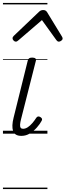

<svg xmlns="http://www.w3.org/2000/svg" viewBox="-20 -905 444 1300"><path d="M125 15Q102 15 88 6.5Q74 -2 68.5 -18.5Q63 -35 64 -57.5Q65 -80 72 -108L168 -495Q171 -506 177.5 -510.5Q184 -515 198 -515Q213 -515 219.5 -509.5Q226 -504 223 -494L123 -100Q117 -77 116 -62Q115 -47 120 -40Q125 -33 136 -33Q152 -33 168 -43.5Q184 -54 199 -71.5Q214 -89 226 -108Q232 -116 239 -116.5Q246 -117 254 -112Q263 -106 264.5 -100Q266 -94 262 -87Q251 -66 230 -42Q209 -18 182.5 -1.5Q156 15 125 15ZM87 -623Q79 -623 72 -630.5Q65 -638 65 -645Q65 -650 67 -654Q69 -658 73 -662L244 -825Q251 -832 258 -834.5Q265 -837 273 -837Q281 -837 287 -834Q293 -831 298 -824L398 -660Q401 -655 402.5 -651.5Q404 -648 404 -644Q404 -636 395 -629.5Q386 -623 379 -623Q373 -623 369 -626Q365 -629 362 -633L264 -769L107 -634Q101 -629 96.5 -626Q92 -623 87 -623ZM0 365H301V375H0ZM0 -20H301V0H0ZM0 -505H301V-500H0ZM0 -885H301V-875H0Z"/></svg>

Font: Playwrite IS Guides
Style: Regular
Weight: 400
Designer: Veronika Burian, José Scaglione
Foundry: TypeTogether
Version: Version 1.003